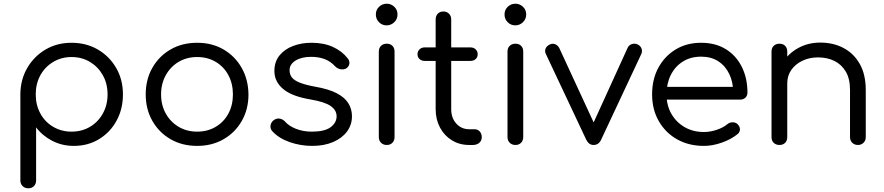

<svg xmlns="http://www.w3.org/2000/svg" viewBox="-20 -783 4776 1037"><path d="M133 234Q114 234 102 222Q90 210 90 191V-276Q91 -354 127.5 -416.5Q164 -479 226 -515.5Q288 -552 366 -552Q446 -552 508.5 -515.5Q571 -479 607.5 -416Q644 -353 644 -273Q644 -194 609.5 -131Q575 -68 515 -31.5Q455 5 379 5Q315 5 262 -22.5Q209 -50 175 -95V191Q175 210 163.5 222Q152 234 133 234ZM366 -72Q422 -72 466 -98Q510 -124 535.5 -170Q561 -216 561 -273Q561 -331 535.5 -376.5Q510 -422 466 -448.5Q422 -475 366 -475Q312 -475 267.5 -448.5Q223 -422 198 -376.5Q173 -331 173 -273Q173 -216 198 -170Q223 -124 267.5 -98Q312 -72 366 -72Z M1045 5Q964 5 901.5 -31Q839 -67 803 -130Q767 -193 767 -273Q767 -354 803 -417Q839 -480 901.5 -516Q964 -552 1045 -552Q1125 -552 1187 -516Q1249 -480 1285 -417Q1321 -354 1322 -273Q1322 -193 1286 -130Q1250 -67 1187.5 -31Q1125 5 1045 5ZM1045 -72Q1101 -72 1145 -98Q1189 -124 1213.5 -169.5Q1238 -215 1238 -273Q1238 -331 1213.5 -377Q1189 -423 1145 -449Q1101 -475 1045 -475Q989 -475 945 -449Q901 -423 875.5 -377Q850 -331 850 -273Q850 -215 875.5 -169.5Q901 -124 945 -98Q989 -72 1045 -72Z M1666 5Q1603 5 1544.5 -15.5Q1486 -36 1451 -74Q1439 -87 1441 -104Q1443 -121 1457 -133Q1473 -145 1489.5 -142.5Q1506 -140 1518 -128Q1539 -103 1578 -87.5Q1617 -72 1664 -72Q1733 -72 1765 -95.5Q1797 -119 1798 -153Q1799 -187 1766.5 -210Q1734 -233 1656 -246Q1555 -263 1508.5 -303Q1462 -343 1462 -399Q1462 -450 1490 -484Q1518 -518 1563.5 -535Q1609 -552 1662 -552Q1729 -552 1778 -529.5Q1827 -507 1857 -469Q1869 -455 1867 -439.5Q1865 -424 1851 -414Q1837 -406 1819.5 -409Q1802 -412 1790 -425Q1765 -452 1733 -464Q1701 -476 1660 -476Q1609 -476 1576.5 -456Q1544 -436 1544 -404Q1544 -382 1555.5 -366Q1567 -350 1597 -337.5Q1627 -325 1681 -315Q1756 -302 1799.5 -279Q1843 -256 1862 -224.5Q1881 -193 1881 -155Q1881 -109 1854.5 -73Q1828 -37 1779.5 -16Q1731 5 1666 5Z M2069 0Q2050 0 2038 -12Q2026 -24 2026 -43V-504Q2026 -524 2038 -535.5Q2050 -547 2069 -547Q2088 -547 2099.5 -535.5Q2111 -524 2111 -504V-43Q2111 -24 2099.5 -12Q2088 0 2069 0ZM2068 -646Q2044 -646 2027 -663Q2010 -680 2010 -705Q2010 -730 2027.5 -746.5Q2045 -763 2069 -763Q2092 -763 2109.5 -746.5Q2127 -730 2127 -705Q2127 -680 2109.5 -663Q2092 -646 2068 -646Z M2514 0Q2462 0 2421 -25Q2380 -50 2356.5 -94Q2333 -138 2333 -193V-678Q2333 -697 2344.5 -709Q2356 -721 2375 -721Q2393 -721 2405 -709Q2417 -697 2417 -678V-193Q2417 -146 2444.5 -115.5Q2472 -85 2514 -85H2543Q2560 -85 2571 -73Q2582 -61 2582 -42Q2582 -23 2568.5 -11.5Q2555 0 2534 0ZM2274 -454Q2257 -454 2246 -464Q2235 -474 2235 -490Q2235 -506 2246 -516.5Q2257 -527 2274 -527H2521Q2538 -527 2549 -516.5Q2560 -506 2560 -490Q2560 -474 2549 -464Q2538 -454 2521 -454Z M2764 0Q2745 0 2733 -12Q2721 -24 2721 -43V-504Q2721 -524 2733 -535.5Q2745 -547 2764 -547Q2783 -547 2794.5 -535.5Q2806 -524 2806 -504V-43Q2806 -24 2794.5 -12Q2783 0 2764 0ZM2763 -646Q2739 -646 2722 -663Q2705 -680 2705 -705Q2705 -730 2722.5 -746.5Q2740 -763 2764 -763Q2787 -763 2804.5 -746.5Q2822 -730 2822 -705Q2822 -680 2804.5 -663Q2787 -646 2763 -646Z M3186 0Q3160 0 3146 -29L2928 -492Q2921 -506 2926.5 -520Q2932 -534 2948 -542Q2963 -550 2977.5 -544.5Q2992 -539 3000 -525L3208 -75H3165L3370 -525Q3377 -540 3393 -545Q3409 -550 3424 -543Q3440 -535 3445 -520.5Q3450 -506 3444 -492L3227 -29Q3214 0 3186 0Z M3782 5Q3700 5 3637 -30.5Q3574 -66 3538 -129Q3502 -192 3502 -273Q3502 -355 3536 -417.5Q3570 -480 3629.5 -516Q3689 -552 3767 -552Q3844 -552 3900 -517.5Q3956 -483 3986.5 -422Q4017 -361 4017 -283Q4017 -266 4006 -255.5Q3995 -245 3978 -245H3560V-314H3982L3940 -284Q3940 -339 3919 -383Q3898 -427 3859.5 -452Q3821 -477 3767 -477Q3710 -477 3668 -450.5Q3626 -424 3603 -378Q3580 -332 3580 -273Q3580 -214 3606 -168.5Q3632 -123 3677.5 -96.5Q3723 -70 3782 -70Q3816 -70 3851.5 -82Q3887 -94 3908 -112Q3920 -122 3935.5 -122.5Q3951 -123 3962 -114Q3976 -101 3976.5 -85.5Q3977 -70 3964 -59Q3930 -31 3879.5 -13Q3829 5 3782 5Z M4614 0Q4595 0 4583 -12Q4571 -24 4571 -42V-297Q4571 -358 4548 -396.5Q4525 -435 4486.5 -454Q4448 -473 4398 -473Q4352 -473 4314 -455Q4276 -437 4254 -405.5Q4232 -374 4232 -333H4175Q4176 -396 4207.5 -445.5Q4239 -495 4292 -524Q4345 -553 4410 -553Q4481 -553 4536.5 -523.5Q4592 -494 4624 -437Q4656 -380 4656 -297V-42Q4656 -24 4644 -12Q4632 0 4614 0ZM4190 0Q4171 0 4159 -11.5Q4147 -23 4147 -42V-504Q4147 -524 4159 -535.5Q4171 -547 4190 -547Q4209 -547 4220.5 -535.5Q4232 -524 4232 -504V-42Q4232 -23 4220.5 -11.5Q4209 0 4190 0Z"/></svg>

Font: Comfortaa Medium
Style: Regular
Weight: 500
Designer: Johan Aakerlund
Foundry: Johan Aakerlund
Version: Version 3.104; ttfautohint (v1.8.1.43-b0c9)